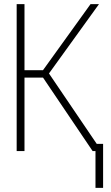

<svg xmlns="http://www.w3.org/2000/svg" viewBox="-20 -734 540 933"><path d="M61 0H99V-357H189L430 0H444V179H481V-35H450L218 -377L461 -714H420L189 -393H99V-714H61Z"/></svg>

Font: Noto Sans Mono ExtraCondensed ExtraLight
Style: Regular
Weight: 200
Width: 2
Designer: Monotype Design Team
Foundry: Monotype Imaging Inc.
Version: Version 2.014